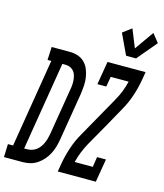

<svg xmlns="http://www.w3.org/2000/svg" viewBox="-203 -1085 1016 1189"><g transform="rotate(15 305.0 -491.0)"><path d="M-64 0 -61 -84H-28L65 -651H41L45 -735H161Q188 -735 213 -727Q238 -719 256.5 -700.5Q275 -682 284.5 -658Q294 -634 298 -607.5Q302 -581 300 -553.5Q298 -526 294 -498L244 -195Q240 -172 233.5 -148.5Q227 -125 215.5 -102.5Q204 -80 187.5 -60.5Q171 -41 149.5 -26.5Q128 -12 104.5 -6Q81 0 57 0ZM43 -84H61Q76 -84 90.5 -88Q105 -92 118.5 -101.5Q132 -111 141.5 -124Q151 -137 157.5 -151Q164 -165 168 -179.5Q172 -194 175 -209L225 -512Q228 -527 229 -543Q230 -559 228.5 -574Q227 -589 222.5 -603.5Q218 -618 209 -628.5Q200 -639 186 -645Q172 -651 157 -651H136ZM504 -802 442 -934 498 -976 545 -860 631 -982 674 -928 568 -802ZM281 0 289 -48Q298 -102 316 -156.5Q334 -211 363 -261L510 -522Q510 -522 510 -522Q510 -522 510 -522V-523Q528 -553 540.5 -585.5Q553 -618 561 -651H446L435 -586H378L403 -735H647L639 -687Q630 -633 612 -578.5Q594 -524 565 -474L492 -343L418 -213Q401 -182 388 -149.5Q375 -117 367 -84H483L493 -149H550L525 0Z"/></g></svg>

Font: Iosevka Curly Slab MdEx
Style: Italic
Weight: 500
Width: 7
Italic angle: -9°
Monospace: yes
Designer: Belleve Invis
Foundry: Belleve Invis
Version: Version 11.0.0; ttfautohint (v1.8.3)